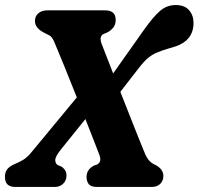

<svg xmlns="http://www.w3.org/2000/svg" viewBox="-32 -741 788 761"><path d="M370 -569.5Q376 -554 388.2 -522.5Q400.5 -491 416.5 -450L539.5 -624Q576.5 -676 603.2 -698.5Q630 -721 664 -721Q700 -721 717.5 -700.5Q735 -680 735 -650.5Q735 -614.5 716.2 -591.2Q697.5 -568 663.5 -557Q645.5 -551 631.2 -547.2Q617 -543.5 591 -533Q573.5 -526 557 -513Q540.5 -500 517.5 -470.5L445 -377Q471.5 -310 498 -242.8Q524.5 -175.5 542.5 -132.5Q551 -112.5 560.8 -102.8Q570.5 -93 584.5 -87Q615.5 -70.5 615.5 -43.5Q615.5 -24.5 603 -12.2Q590.5 0 569 0H353Q328.5 0 319.8 -11.2Q311 -22.5 311 -39.5Q311 -70 342 -85.5L352 -88.5Q363 -94 365.2 -104.5Q367.5 -115 358 -137Q353.5 -150 339.2 -185.8Q325 -221.5 306.5 -269L211 -150.5Q186.5 -120.5 187 -106Q187.5 -91.5 198 -86L210 -81.5Q219 -76.5 225.2 -67.5Q231.5 -58.5 231.5 -45Q231.5 -25 218 -12.5Q204.5 0 185.5 0H28.5Q-12.5 0 -12.5 -40Q-12.5 -56.5 -4.8 -68.2Q3 -80 23.5 -89.5Q43 -97.5 59.5 -107.2Q76 -117 93 -138L272.5 -355Q246.5 -420.5 221.8 -481.2Q197 -542 183 -575Q175 -594.5 164 -600.5Q153 -606.5 136 -615Q106.5 -632.5 106.5 -658Q106.5 -677 120.2 -688.5Q134 -700 155.5 -700H384Q427 -700 426.5 -662Q426.5 -644.5 417.8 -632.8Q409 -621 393.5 -612.5L379 -606.5Q360.5 -597.5 370 -569.5Z"/></svg>

Font: Fraunces 144pt SuperSoft
Style: Bold Italic
Weight: 700
Italic angle: -16°
Version: Version 1.000;[0bf87f6ff]